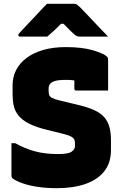

<svg xmlns="http://www.w3.org/2000/svg" viewBox="-20 -967 640 1007"><path d="M325 -720Q412 -720 468.5 -703Q525 -686 541 -670Q545 -666 546 -662.5Q547 -659 547 -652Q547 -627 547 -600Q547 -573 547 -546Q547 -519 547 -492Q506 -492 464 -492Q422 -492 380 -492Q374 -492 372 -495Q370 -498 370 -503Q370 -509 370 -517Q370 -525 370 -534Q370 -543 370 -552.5Q370 -562 370 -573L398 -536Q379 -544 363.5 -546Q348 -548 329 -548Q308 -548 291 -546.5Q274 -545 261.5 -540Q249 -535 242 -526Q235 -517 235 -503V-489Q235 -477 238.5 -468Q242 -459 254 -453Q266 -447 289 -441L389 -417Q440 -405 474 -389.5Q508 -374 527 -352Q546 -330 554 -300Q562 -270 562 -231V-180Q562 -114 527.5 -69.5Q493 -25 429 -2.5Q365 20 277 20Q222 20 174 12.5Q126 5 92 -8Q58 -21 44 -33Q42 -36 41 -38.5Q40 -41 40 -45Q40 -74 40 -102Q40 -130 40 -158.5Q40 -187 40 -216H60Q109 -188 162.5 -173.5Q216 -159 285 -159Q338 -159 355.5 -171.5Q373 -184 373 -199V-219Q373 -228 369 -236Q365 -244 353.5 -250.5Q342 -257 319 -263L227 -286Q168 -300 131.5 -319Q95 -338 76.5 -361.5Q58 -385 52 -412.5Q46 -440 46 -472V-519Q46 -564 65 -600.5Q84 -637 120.5 -664Q157 -691 208.5 -705.5Q260 -720 325 -720ZM227 -947Q245 -947 271.5 -947Q298 -947 324.5 -947Q351 -947 370 -947Q378 -947 383 -943.5Q388 -940 401 -928Q408 -921 424.5 -903.5Q441 -886 462.5 -863.5Q484 -841 506 -817.5Q528 -794 547 -775Q512 -775 474 -775Q436 -775 401 -775Q390 -775 385 -777Q380 -779 373 -784Q362 -793 343.5 -811.5Q325 -830 291 -865L342 -842Q325 -842 307.5 -842Q290 -842 272 -842L322 -865Q290 -831 268.5 -811Q247 -791 228 -775H87Q83 -775 80.5 -776Q78 -777 77 -779Q76 -781 76 -783Q76 -787 79.5 -791Q83 -795 95 -808Q107 -821 124.5 -839.5Q142 -858 161.5 -878.5Q181 -899 198 -917.5Q215 -936 227 -947Z"/></svg>

Font: Recursive Black
Style: Regular
Weight: 900
Version: Version 1.085